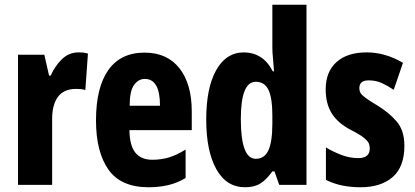

<svg xmlns="http://www.w3.org/2000/svg" viewBox="-20 -780 1749 810"><path d="M311 -559Q319 -559 328 -558.5Q337 -558 351 -554L340 -400Q332 -403 321.5 -404Q311 -405 302 -405Q249 -405 224.5 -371.5Q200 -338 200 -279V0H56V-549H167L187 -461H194Q209 -497 239 -528Q269 -559 311 -559Z M590 -558Q685 -558 737 -492Q789 -426 789 -310V-231H526Q527 -166 551 -136Q575 -106 623 -106Q660 -106 693 -116Q726 -126 763 -149V-29Q728 -8 689.5 1Q651 10 607 10Q490 10 437.5 -64.5Q385 -139 385 -272Q385 -411 437 -484.5Q489 -558 590 -558ZM591 -447Q564 -447 545.5 -421.5Q527 -396 527 -334H655Q655 -447 591 -447Z M1014 10Q935 10 892.5 -66.5Q850 -143 850 -276Q850 -409 892 -484Q934 -559 1009 -559Q1047 -559 1078 -540Q1109 -521 1131 -479H1136Q1134 -512 1131.5 -535.5Q1129 -559 1129 -578V-760H1273V0H1158L1138 -57H1129Q1104 -22 1078.5 -6Q1053 10 1014 10ZM1059 -110Q1096 -110 1112.5 -146Q1129 -182 1129 -260V-292Q1129 -367 1112.5 -401Q1096 -435 1059 -435Q996 -435 996 -278Q996 -110 1059 -110Z M1686 -165Q1686 -76 1636.5 -33Q1587 10 1501 10Q1462 10 1426 3Q1390 -4 1355 -21V-158Q1383 -141 1418.5 -127Q1454 -113 1492 -113Q1540 -113 1540 -154Q1540 -165 1536 -175Q1532 -185 1515.5 -198.5Q1499 -212 1460 -232Q1406 -260 1380 -301Q1354 -342 1354 -403Q1354 -477 1399.5 -518Q1445 -559 1527 -559Q1605 -559 1680 -515L1641 -401Q1616 -418 1591 -429.5Q1566 -441 1535 -441Q1496 -441 1496 -408Q1496 -397 1500.5 -388.5Q1505 -380 1521 -368Q1537 -356 1572 -335Q1620 -306 1653 -268Q1686 -230 1686 -165Z"/></svg>

Font: Noto Sans Gujarati ExtraCondensed ExtraBold
Style: Regular
Weight: 800
Width: 2
Designer: Jelle Bosma - Monotype Design Team, Universal Thirst
Foundry: Monotype Imaging Inc.
Version: Version 2.106; ttfautohint (v1.8.4.7-5d5b)